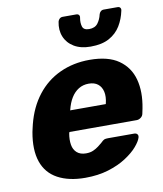

<svg xmlns="http://www.w3.org/2000/svg" viewBox="-85 -819 761 898"><g transform="rotate(-10 296.0 -370.0)"><path d="M248 10Q170 10 117.5 -18.5Q65 -47 45.5 -104Q26 -161 41 -244Q43 -251 45 -262Q47 -273 49 -279Q69 -358 113 -414.5Q157 -471 221 -500.5Q285 -530 362 -530Q450 -530 500 -495Q550 -460 566 -400Q582 -340 567 -263L562 -239Q560 -228 550.5 -221Q541 -214 531 -214H211Q211 -213 210.5 -211Q210 -209 209 -207Q204 -178 208 -154Q212 -130 228 -116Q244 -102 271 -102Q291 -102 305.5 -108.5Q320 -115 331 -123.5Q342 -132 349 -138Q360 -149 366 -151.5Q372 -154 384 -154H508Q518 -154 523 -148Q528 -142 525 -132Q520 -115 499.5 -91Q479 -67 443 -43.5Q407 -20 358 -5Q309 10 248 10ZM232 -313H401L402 -315Q410 -348 404.5 -371.5Q399 -395 382.5 -408Q366 -421 339 -421Q312 -421 291 -408Q270 -395 255.5 -371.5Q241 -348 233 -315ZM379 -590Q332 -590 300.5 -609Q269 -628 256 -660Q243 -692 251 -731Q253 -739 259 -744.5Q265 -750 274 -750H338Q347 -750 351 -744.5Q355 -739 353 -731Q349 -708 354.5 -690Q360 -672 386 -672Q414 -672 427.5 -690Q441 -708 446 -731Q448 -739 454 -744.5Q460 -750 469 -750H534Q543 -750 547 -744.5Q551 -739 549 -731Q541 -692 521.5 -660Q502 -628 467.5 -609Q433 -590 379 -590Z"/></g></svg>

Font: Rubik
Style: Bold Italic
Weight: 700
Italic angle: -12°
Designer: Hubert and Fischer
Foundry: Hubert and Fischer
Version: Version 2.300;gftools[0.9.30]